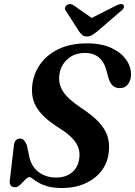

<svg xmlns="http://www.w3.org/2000/svg" viewBox="-20 -931 677 963"><path d="M291 12Q248 12 219.2 3.8Q190.5 -4.5 172.5 -15.2Q154.5 -26 144.2 -34.2Q134 -42.5 127.5 -42.5Q118.5 -42.5 106.8 -30Q95 -17.5 82 -4.8Q69 8 56.5 8Q26 8 29 -25L49.5 -199Q52.5 -236 80.5 -236Q92.5 -236 100.5 -227.2Q108.5 -218.5 115 -202L125.5 -152Q135 -97.5 172.5 -69Q210 -40.5 261.5 -40.5Q310 -40.5 340.5 -65.8Q371 -91 377 -133.5Q384.5 -176 362 -213Q339.5 -250 273 -291.5Q197.5 -339 165.8 -388.5Q134 -438 142 -505.5Q148 -560.5 181 -608Q214 -655.5 273.2 -684.5Q332.5 -713.5 417 -713.5Q489.5 -713.5 539 -690.2Q588.5 -667 613.5 -630.5Q638.5 -594 637 -554Q636 -526 621.2 -507.5Q606.5 -489 581 -489Q559.5 -489 546.2 -500.8Q533 -512.5 524 -539.5L514 -577Q502 -622 474.8 -643.8Q447.5 -665.5 408 -665.5Q352 -665.5 318 -634Q284 -602.5 278 -557Q271.5 -511.5 295.5 -473.5Q319.5 -435.5 383 -392.5Q444 -353 476.5 -317.5Q509 -282 519.8 -245.8Q530.5 -209.5 525.5 -167.5Q520 -114.5 489 -74Q458 -33.5 407 -10.8Q356 12 291 12ZM468 -773.5Q453 -762 441.5 -755Q430 -748 415.5 -748Q400.5 -748 392.8 -755Q385 -762 376.5 -773.5L310 -877Q303.5 -886 306.5 -894Q309.5 -902 316 -906Q332 -916.5 350.5 -903.5L440 -841L563.5 -903.5Q589 -916.5 599.5 -906Q603 -902 601.2 -894Q599.5 -886 588 -877Z"/></svg>

Font: Fraunces 9pt SemiBold
Style: Italic
Weight: 600
Italic angle: -16°
Version: Version 1.000;[b76b70a41]